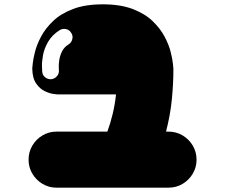

<svg xmlns="http://www.w3.org/2000/svg" viewBox="-20 -663 1040 887"><path d="M758 -55Q794 -55 823.5 -37.5Q853 -20 870.5 9.5Q888 39 888 75Q888 110 870.5 139.5Q853 169 823.5 186.5Q794 204 758 204H241Q206 204 176.5 186.5Q147 169 129.5 139.5Q112 110 112 75Q112 39 129.5 9.5Q147 -20 176.5 -37.5Q206 -55 241 -55H476Q490 -93 500.5 -136.5Q511 -180 516 -227Q516 -227 495 -227Q474 -227 455 -227Q396 -227 348 -227Q300 -227 272 -227Q244 -227 244 -227Q244 -227 227 -229Q210 -231 187.5 -241.5Q165 -252 147.5 -276.5Q130 -301 129 -346Q129 -346 131 -367.5Q133 -389 141.5 -423Q150 -457 170 -494.5Q190 -532 225.5 -566Q261 -600 317.5 -621.5Q374 -643 455 -643Q536 -643 592.5 -621.5Q649 -600 684.5 -566Q720 -532 740 -494.5Q760 -457 768.5 -423Q777 -389 779 -367.5Q781 -346 781 -346Q781 -345 781 -344.5Q781 -344 781 -344Q781 -342 781 -340Q781 -338 781 -336Q781 -278 774 -205Q767 -132 747 -55ZM297 -458Q310 -466 314 -482Q318 -498 309 -511Q301 -525 285.5 -528.5Q270 -532 256 -524Q220 -501 202 -469.5Q184 -438 178.5 -407Q173 -376 174 -355Q175 -334 175 -332Q176 -316 188.5 -306Q201 -296 217 -297Q233 -299 243.5 -311.5Q254 -324 252 -340Q252 -341 251.5 -354Q251 -367 254 -386.5Q257 -406 266.5 -425.5Q276 -445 297 -458Z"/></svg>

Font: Nikukyu
Style: Regular
Weight: 400
Version: Version 1.00